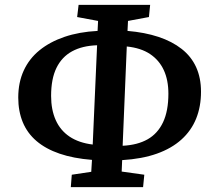

<svg xmlns="http://www.w3.org/2000/svg" viewBox="-20 -750 885 789"><path d="M271 19 275 -32 355 -44 358 -93Q282 -99 225 -118.5Q168 -138 130 -170.5Q92 -203 73.5 -248Q55 -293 55 -349Q55 -411 77.5 -460Q100 -509 142.5 -543.5Q185 -578 245 -598.5Q305 -619 381 -623L383 -664L297 -680L303 -730H597L592 -680L506 -664L504 -623Q575 -617 631 -598.5Q687 -580 726.5 -549Q766 -518 786 -474Q806 -430 806 -373Q806 -312 786 -262.5Q766 -213 725.5 -176.5Q685 -140 624.5 -118.5Q564 -97 482 -92L480 -45L573 -32L568 19ZM361 -156 379 -564Q318 -562 276 -539Q234 -516 212 -471Q190 -426 190 -356Q190 -299 209 -256.5Q228 -214 266 -188.5Q304 -163 361 -156ZM484 -151Q545 -154 586.5 -177.5Q628 -201 650 -247.5Q672 -294 672 -365Q672 -421 653 -462Q634 -503 596.5 -528Q559 -553 501 -559Z"/></svg>

Font: Literata 18pt SemiBold
Style: Italic
Weight: 600
Italic angle: -2°
Designer: Latin by Veronika Burian and Jose Scaglione. Greek by Irene Vlachou. Cyrillic by Vera Evstafieva
Foundry: TypeTogether
Version: Version 3.103;gftools[0.9.29]